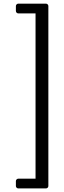

<svg xmlns="http://www.w3.org/2000/svg" viewBox="-20 -783 357 1068"><path d="M81.5 265.1H235.3C242.7 265.1 249 259.3 249 251.9V-749.5C249 -756.8 242.7 -762.7 235.3 -762.7H81.5C74.7 -762.7 68.4 -756.3 68.4 -749.5V-722.2C68.4 -714.8 74.2 -708.5 81.5 -708.5H177.7V210.9H81.5C74.7 210.9 68.4 217.3 68.4 224.1V251.9C68.4 258.8 74.7 265.1 81.5 265.1Z"/></svg>

Font: Pfont
Style: Regular
Weight: 400
Designer: Damoon Khanjanzadeh
Foundry: pfont
Version: Version 1.000;PS 000.300;hotconv 1.0.88;makeotf.lib2.5.64775